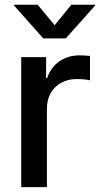

<svg xmlns="http://www.w3.org/2000/svg" viewBox="-20 -771 412 791"><path d="M67.4 0V-535.6H169.9V-449.7H174.3Q189 -493.2 224.4 -518.1Q259.8 -543 308.1 -543Q318.8 -543 331.1 -542.2Q343.3 -541.5 350.6 -540.5V-439.9Q344.7 -441.9 328.6 -443.6Q312.5 -445.3 294.9 -445.3Q260.7 -445.3 232.9 -430.4Q205.1 -415.5 189.2 -388.2Q173.3 -360.8 173.3 -322.8V0ZM135.3 -751.5 205.1 -667 273.9 -751.5H372.1V-748.5L251 -612.8H158.2L37.6 -748.5V-751.5Z"/></svg>

Font: Inter 20pt Medium
Style: Regular
Weight: 500
Version: Version 4.001;git-66647c0bb